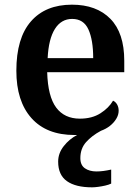

<svg xmlns="http://www.w3.org/2000/svg" viewBox="-20 -568 597 822"><path d="M374 234Q304 234 266.5 207.5Q229 181 229 124Q229 88 253 57.5Q277 27 310 10Q307 10 304 10Q301 10 299 10Q179 10 114.5 -62.5Q50 -135 50 -265Q50 -405 112.5 -476.5Q175 -548 288 -548Q393 -548 452.5 -487.5Q512 -427 512 -308V-259H182Q185 -155 220.5 -107.5Q256 -60 322 -60Q374 -60 410 -83Q446 -106 464 -137Q475 -132 481.5 -120.5Q488 -109 488 -94Q488 -76 477.5 -59Q467 -42 450.5 -29Q434 -16 412 -8Q373 13 348.5 40.5Q324 68 324 109Q324 139 343.5 152.5Q363 166 393 166Q407 166 422.5 164Q438 162 456 158V218Q446 223 430.5 226.5Q415 230 400 232Q385 234 374 234ZM379 -319Q379 -397 358.5 -442Q338 -487 289 -487Q242 -487 215 -444Q188 -401 184 -319Z"/></svg>

Font: Noto Serif Gujarati SemiBold
Style: Regular
Weight: 600
Version: Version 2.102